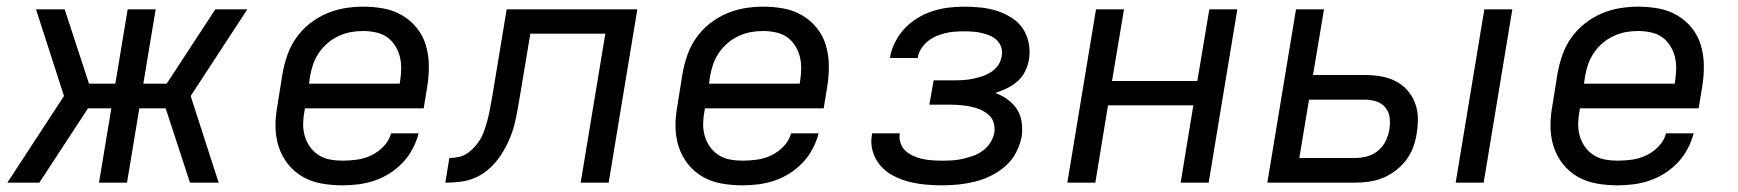

<svg xmlns="http://www.w3.org/2000/svg" viewBox="-20 -548 5215 576"><path d="M2 0 172 -260 88 -520H174L247 -297H326L363 -520H447L410 -297H480L626 -520H722L552 -260L636 0H550L477 -223H398L361 0H277L314 -223H244L98 0Z M1007 8Q975 8 944.5 2.5Q914 -3 888.5 -17.5Q863 -32 844.5 -55Q826 -78 816.5 -106.5Q807 -135 806.5 -166.5Q806 -198 812 -230L828 -330Q833 -357 842.5 -384Q852 -411 869 -435Q886 -459 909.5 -477.5Q933 -496 960 -507.5Q987 -519 1014.5 -523.5Q1042 -528 1069 -528Q1101 -528 1131 -522.5Q1161 -517 1186.5 -502Q1212 -487 1230.5 -464Q1249 -441 1257.5 -412.5Q1266 -384 1266.5 -353Q1267 -322 1262 -290L1251 -223H895L894 -218Q890 -198 889.5 -178.5Q889 -159 894 -141Q899 -123 909.5 -108Q920 -93 935.5 -83Q951 -73 969.5 -69.5Q988 -66 1008 -66Q1029 -66 1051 -69Q1073 -72 1094 -82Q1115 -92 1131.5 -109.5Q1148 -127 1153 -148H1236Q1230 -125 1218 -102Q1206 -79 1188.5 -60.5Q1171 -42 1149 -28Q1127 -14 1103 -6Q1079 2 1055 5Q1031 8 1007 8ZM907 -297H1179L1180 -302Q1183 -322 1183.5 -341Q1184 -360 1179.5 -378Q1175 -396 1165 -411.5Q1155 -427 1140.5 -437Q1126 -447 1107 -451Q1088 -455 1069 -455Q1050 -455 1031.5 -451.5Q1013 -448 995 -439.5Q977 -431 962 -418Q947 -405 936 -388.5Q925 -372 919 -354Q913 -336 910 -318Z M1316 0 1328 -74Q1343 -74 1358 -77.5Q1373 -81 1386 -91Q1399 -101 1409.5 -114Q1420 -127 1426.5 -141Q1433 -155 1437.5 -170Q1442 -185 1445.5 -200Q1449 -215 1451.5 -230Q1454 -245 1457 -260L1500 -520H1892L1806 0H1722L1796 -447H1571L1541 -267Q1537 -244 1533 -220.5Q1529 -197 1523 -173.5Q1517 -150 1507 -127.5Q1497 -105 1483.5 -84Q1470 -63 1451 -45Q1432 -27 1409.5 -16.5Q1387 -6 1363 -3Q1339 0 1316 0Z M2207 8Q2175 8 2144.5 2.5Q2114 -3 2088.5 -17.5Q2063 -32 2044.5 -55Q2026 -78 2016.5 -106.5Q2007 -135 2006.5 -166.5Q2006 -198 2012 -230L2028 -330Q2033 -357 2042.5 -384Q2052 -411 2069 -435Q2086 -459 2109.5 -477.5Q2133 -496 2160 -507.5Q2187 -519 2214.5 -523.5Q2242 -528 2269 -528Q2301 -528 2331 -522.5Q2361 -517 2386.5 -502Q2412 -487 2430.5 -464Q2449 -441 2457.5 -412.5Q2466 -384 2466.5 -353Q2467 -322 2462 -290L2451 -223H2095L2094 -218Q2090 -198 2089.5 -178.5Q2089 -159 2094 -141Q2099 -123 2109.5 -108Q2120 -93 2135.5 -83Q2151 -73 2169.5 -69.5Q2188 -66 2208 -66Q2229 -66 2251 -69Q2273 -72 2294 -82Q2315 -92 2331.5 -109.5Q2348 -127 2353 -148H2436Q2430 -125 2418 -102Q2406 -79 2388.5 -60.5Q2371 -42 2349 -28Q2327 -14 2303 -6Q2279 2 2255 5Q2231 8 2207 8ZM2107 -297H2379L2380 -302Q2383 -322 2383.5 -341Q2384 -360 2379.5 -378Q2375 -396 2365 -411.5Q2355 -427 2340.5 -437Q2326 -447 2307 -451Q2288 -455 2269 -455Q2250 -455 2231.5 -451.5Q2213 -448 2195 -439.5Q2177 -431 2162 -418Q2147 -405 2136 -388.5Q2125 -372 2119 -354Q2113 -336 2110 -318Z M2806 8Q2780 8 2754.5 5.5Q2729 3 2704.5 -3.5Q2680 -10 2658.5 -21.5Q2637 -33 2621 -51.5Q2605 -70 2598 -94.5Q2591 -119 2596 -145V-148H2679V-147Q2677 -132 2682 -118Q2687 -104 2697 -95Q2707 -86 2720.5 -80Q2734 -74 2748 -71Q2762 -68 2777 -67Q2792 -66 2807 -66Q2823 -66 2838 -67Q2853 -68 2868.5 -71.5Q2884 -75 2899.5 -80.5Q2915 -86 2928.5 -96Q2942 -106 2951 -120Q2960 -134 2963 -150Q2965 -165 2961 -179.5Q2957 -194 2946 -203.5Q2935 -213 2921.5 -219Q2908 -225 2893.5 -228Q2879 -231 2863.5 -232.5Q2848 -234 2832 -234H2768L2781 -307H2845Q2859 -307 2872.5 -308Q2886 -309 2900 -312Q2914 -315 2927.5 -319.5Q2941 -324 2953.5 -332Q2966 -340 2974.5 -352.5Q2983 -365 2985 -379Q2988 -393 2984 -405.5Q2980 -418 2971 -427Q2962 -436 2950 -441Q2938 -446 2925.5 -449Q2913 -452 2899.5 -453Q2886 -454 2872 -454Q2858 -454 2844 -453Q2830 -452 2815.5 -448.5Q2801 -445 2787.5 -439Q2774 -433 2762.5 -423.5Q2751 -414 2743 -401Q2735 -388 2733 -374H2650Q2653 -397 2664.5 -420Q2676 -443 2693 -461.5Q2710 -480 2732 -493.5Q2754 -507 2777.5 -514.5Q2801 -522 2824.5 -525Q2848 -528 2872 -528Q2897 -528 2922 -525.5Q2947 -523 2970.5 -515.5Q2994 -508 3014.5 -495Q3035 -482 3048 -463Q3061 -444 3066 -419.5Q3071 -395 3067 -370Q3064 -352 3055.5 -334.5Q3047 -317 3033 -304.5Q3019 -292 3001.5 -283.5Q2984 -275 2966 -269Q2986 -262 3003 -249.5Q3020 -237 3031 -220Q3042 -203 3045 -181.5Q3048 -160 3045 -138Q3040 -113 3028 -90Q3016 -67 2996 -49.5Q2976 -32 2952.5 -20.5Q2929 -9 2904.5 -3Q2880 3 2855.5 5.5Q2831 8 2806 8Z M3182 0 3268 -520H3352L3316 -305H3572L3608 -520H3692L3606 0H3522L3560 -232H3304L3266 0Z M4347 0 4433 -520H4517L4431 0ZM3782 0 3868 -520H3952L3919 -323H4075Q4099 -323 4122.5 -319Q4146 -315 4166 -305Q4186 -295 4201 -278.5Q4216 -262 4224.5 -240.5Q4233 -219 4233.5 -195.5Q4234 -172 4230 -147Q4227 -127 4219.5 -106.5Q4212 -86 4198.5 -68Q4185 -50 4166.5 -36Q4148 -22 4128 -14Q4108 -6 4086.5 -3Q4065 0 4045 0ZM4045 -74Q4062 -74 4080 -78.5Q4098 -83 4113 -95Q4128 -107 4136.5 -124Q4145 -141 4148 -159Q4151 -177 4149 -194.5Q4147 -212 4136.5 -225Q4126 -238 4109.5 -243.5Q4093 -249 4075 -249H3907L3878 -74Z M4832 8Q4800 8 4769.5 2.5Q4739 -3 4713.5 -17.5Q4688 -32 4669.5 -55Q4651 -78 4641.5 -106.5Q4632 -135 4631.5 -166.5Q4631 -198 4637 -230L4653 -330Q4658 -357 4667.5 -384Q4677 -411 4694 -435Q4711 -459 4734.5 -477.5Q4758 -496 4785 -507.5Q4812 -519 4839.5 -523.5Q4867 -528 4894 -528Q4926 -528 4956 -522.5Q4986 -517 5011.5 -502Q5037 -487 5055.5 -464Q5074 -441 5082.5 -412.5Q5091 -384 5091.5 -353Q5092 -322 5087 -290L5076 -223H4720L4719 -218Q4715 -198 4714.5 -178.5Q4714 -159 4719 -141Q4724 -123 4734.5 -108Q4745 -93 4760.5 -83Q4776 -73 4794.5 -69.5Q4813 -66 4833 -66Q4854 -66 4876 -69Q4898 -72 4919 -82Q4940 -92 4956.5 -109.5Q4973 -127 4978 -148H5061Q5055 -125 5043 -102Q5031 -79 5013.5 -60.5Q4996 -42 4974 -28Q4952 -14 4928 -6Q4904 2 4880 5Q4856 8 4832 8ZM4732 -297H5004L5005 -302Q5008 -322 5008.5 -341Q5009 -360 5004.5 -378Q5000 -396 4990 -411.5Q4980 -427 4965.5 -437Q4951 -447 4932 -451Q4913 -455 4894 -455Q4875 -455 4856.5 -451.5Q4838 -448 4820 -439.5Q4802 -431 4787 -418Q4772 -405 4761 -388.5Q4750 -372 4744 -354Q4738 -336 4735 -318Z"/></svg>

Font: Iosevka Custom Oblique
Style: Regular
Weight: 400
Italic angle: -9°
Designer: Belleve Invis
Foundry: Belleve Invis
Version: Version 27.0.1